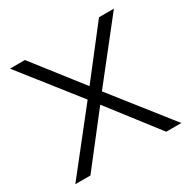

<svg xmlns="http://www.w3.org/2000/svg" viewBox="-128 -661 773 781"><g transform="rotate(-30 259.0 -270.0)"><path d="M81 0 259.5 -229.5 437 0H508L292.5 -273L503 -540H433L259.5 -316.5L85 -540H15L225.5 -273L10 0Z"/></g></svg>

Font: Vela Sans Light
Style: Regular
Weight: 300
Designer: Principal design: Mikhail Sharanda - project Manrope.
Design modification: Ravid Balaliev
Foundry: Mikhail Sharanda
Version: Version 1.001